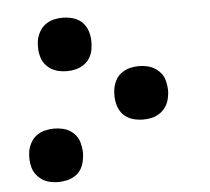

<svg xmlns="http://www.w3.org/2000/svg" viewBox="-44 -575 688 630"><g transform="rotate(-5 300.0 -260.0)"><path d="M184 -352Q170 -352 156.5 -355Q143 -358 131.5 -365Q120 -372 112 -382.5Q104 -393 100 -406Q96 -419 95.5 -433Q95 -447 97 -461Q100 -476 107.5 -489.5Q115 -503 127.5 -512Q140 -521 154.5 -524.5Q169 -528 184 -528Q197 -528 211 -525Q225 -522 236.5 -515Q248 -508 255.5 -497.5Q263 -487 267 -474Q271 -461 271.5 -447Q272 -433 270 -419Q268 -404 260.5 -390.5Q253 -377 240 -368Q227 -359 212.5 -355.5Q198 -352 184 -352ZM419 -172Q406 -172 392 -175Q378 -178 366.5 -185Q355 -192 347.5 -202.5Q340 -213 336 -226Q332 -239 331.5 -253Q331 -267 333 -281Q336 -296 343 -309.5Q350 -323 363 -332Q376 -341 390.5 -344.5Q405 -348 419 -348Q433 -348 446.5 -345Q460 -342 471.5 -335Q483 -328 491.5 -317.5Q500 -307 503.5 -294Q507 -281 508 -267Q509 -253 506 -239Q504 -224 496 -210.5Q488 -197 475.5 -188Q463 -179 448.5 -175.5Q434 -172 419 -172ZM124 8Q110 8 96.5 5Q83 2 72 -5Q61 -12 52.5 -22.5Q44 -33 40 -46Q36 -59 35.5 -73Q35 -87 37 -101Q40 -116 47.5 -129.5Q55 -143 67.5 -152Q80 -161 95 -164.5Q110 -168 125 -168Q138 -168 152 -165Q166 -162 177 -155Q188 -148 196 -137.5Q204 -127 207.5 -114Q211 -101 212 -87Q213 -73 210 -59Q208 -44 201 -30.5Q194 -17 181 -8Q168 1 153 4.5Q138 8 124 8Z"/></g></svg>

Font: Iosevka HT Extended
Style: Bold Italic
Weight: 700
Width: 7
Italic angle: -9°
Monospace: yes
Designer: Belleve Invis
Foundry: Belleve Invis
Version: Version 32.3.0; ttfautohint (v1.8.4)